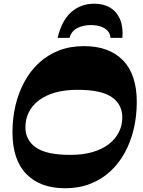

<svg xmlns="http://www.w3.org/2000/svg" viewBox="-20 -990 762 1024"><path d="M327.7 14Q194.5 14 120.5 -61.8Q46.5 -137.5 46.5 -284.8Q46.5 -359.2 62.6 -427.6Q78.8 -496 110.1 -553.7Q141.5 -611.5 187.7 -654.4Q234 -697.2 294.1 -720.6Q354.2 -744 428 -744Q562 -744 635.7 -668.4Q709.5 -592.7 709.5 -446Q709.5 -371 693.4 -302.5Q677.2 -234 645.9 -176.4Q614.5 -118.8 568.6 -76.3Q522.8 -33.8 462.1 -9.9Q401.5 14 327.7 14ZM355 -164Q423 -164 474.5 -179.2Q526 -194.5 561.3 -222Q596.5 -249.5 614.4 -285.9Q632.3 -322.3 632.3 -364.5Q632 -433 576.3 -472Q520.5 -511 392.5 -511Q325.8 -511 274 -496.3Q222.2 -481.5 186.9 -454.5Q151.5 -427.5 133.5 -391.1Q115.5 -354.8 115.5 -311.2Q115.5 -242.7 171.6 -203.4Q227.7 -164 355 -164ZM482.2 -970.2Q532.5 -970.2 567.6 -949Q602.7 -927.7 620.1 -887.4Q637.5 -847 632.7 -788H569.5Q567.3 -811.8 552.8 -826.8Q538.3 -841.8 515.5 -849Q492.8 -856.3 464.3 -856.3Q425 -856.3 393.1 -840.8Q361.2 -825.3 350.7 -788H287.3Q309.3 -880.7 360.1 -925.5Q411 -970.2 482.2 -970.2Z"/></svg>

Font: Savate ExtraLight
Style: Italic
Weight: 200
Italic angle: -11°
Designer: Max Esnée
Foundry: Plomb Type
Version: Version 2.000